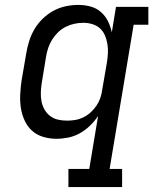

<svg xmlns="http://www.w3.org/2000/svg" viewBox="-20 -558 640 783"><path d="M259 205V131H344L380 -85Q366 -64 347 -45.5Q328 -27 305.5 -14.5Q283 -2 258.5 3Q234 8 210 8Q210 8 210 8Q210 8 210 8Q182 8 155.5 0Q129 -8 110 -25.5Q91 -43 80 -67.5Q69 -92 65 -118.5Q61 -145 62.5 -173.5Q64 -202 68 -230L87 -340Q91 -365 99 -390.5Q107 -416 120.5 -439Q134 -462 154 -481.5Q174 -501 198 -514Q222 -527 248 -532.5Q274 -538 299 -538Q325 -538 349 -531.5Q373 -525 391 -509.5Q409 -494 420 -472Q431 -450 436 -426L453 -530H585V-457H525L427 131H478V205ZM254 -66Q271 -66 288 -69Q305 -72 321 -80Q337 -88 350.5 -100.5Q364 -113 374 -128Q384 -143 389.5 -159.5Q395 -176 397 -193L416 -303Q419 -322 420 -341Q421 -360 418 -378.5Q415 -397 408 -413.5Q401 -430 388 -442Q375 -454 357 -459.5Q339 -465 320 -465Q301 -465 283 -461Q265 -457 248 -448.5Q231 -440 217 -426.5Q203 -413 193 -397Q183 -381 177 -363.5Q171 -346 168 -328L150 -218Q147 -199 146.5 -180Q146 -161 149.5 -143.5Q153 -126 162 -110.5Q171 -95 185 -84.5Q199 -74 217 -70Q235 -66 254 -66Z"/></svg>

Font: Iosevka Curly Slab ExObl
Style: Regular
Weight: 400
Width: 7
Italic angle: -9°
Monospace: yes
Designer: Belleve Invis
Foundry: Belleve Invis
Version: Version 11.1.0; ttfautohint (v1.8.3)